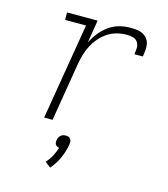

<svg xmlns="http://www.w3.org/2000/svg" viewBox="-114 -627 828 947"><g transform="rotate(15 300.0 -153.5)"><path d="M138 0 220 -492H113V-530H269L250 -413Q263 -440 281.5 -463.5Q300 -487 324 -504.5Q348 -522 376 -530Q404 -538 432 -538Q449 -538 465.5 -536.5Q482 -535 496 -528.5Q510 -522 520 -510Q530 -498 533 -482.5Q536 -467 534.5 -450Q533 -433 530 -417H487Q490 -433 490.5 -449.5Q491 -466 482.5 -479Q474 -492 458.5 -496Q443 -500 426 -500Q401 -500 376 -493.5Q351 -487 329 -472.5Q307 -458 289.5 -437.5Q272 -417 260 -393.5Q248 -370 241 -345.5Q234 -321 230 -297L181 0ZM230 231 202 209Q218 191 229.5 169.5Q241 148 248 125Q242 124 237 121.5Q232 119 229 114.5Q226 110 225.5 104Q225 98 226 92Q227 85 230 78.5Q233 72 238.5 67Q244 62 251 60Q258 58 265 58Q272 58 278 60Q284 62 288 67Q292 72 293 78.5Q294 85 293 92V94L291 105Q284 139 269 171.5Q254 204 230 231Z"/></g></svg>

Font: Iosevka Slab XLtEx
Style: Italic
Weight: 200
Width: 7
Italic angle: -9°
Monospace: yes
Designer: Belleve Invis
Foundry: Belleve Invis
Version: Version 11.1.0; ttfautohint (v1.8.3)